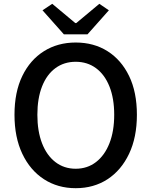

<svg xmlns="http://www.w3.org/2000/svg" viewBox="-20 -973 794 1007"><path d="M377 14Q283 14 210.5 -33Q138 -80 97 -166.5Q56 -253 56 -371Q56 -490 97 -574.5Q138 -659 210.5 -704.5Q283 -750 377 -750Q472 -750 544 -704.5Q616 -659 657 -574.5Q698 -490 698 -371Q698 -253 657 -166.5Q616 -80 544 -33Q472 14 377 14ZM377 -88Q438 -88 483.5 -123Q529 -158 554 -221.5Q579 -285 579 -371Q579 -457 554 -519.5Q529 -582 483.5 -615.5Q438 -649 377 -649Q316 -649 270.5 -615.5Q225 -582 200.5 -519.5Q176 -457 176 -371Q176 -285 200.5 -221.5Q225 -158 270.5 -123Q316 -88 377 -88ZM315 -793 203 -919 254 -953 375 -852H380L501 -953L551 -919L439 -793Z"/></svg>

Font: Noto Sans KR Medium
Style: Regular
Weight: 500
Designer: Ryoko NISHIZUKA  (kana, bopomofo & ideographs); Paul D. Hunt (Latin, Greek & Cyrillic); Sandoll Communications , Soo-you
Foundry: Adobe
Version: Version 2.004-H2;hotconv 1.0.118;makeotfexe 2.5.65603